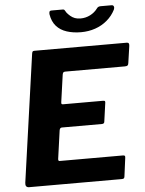

<svg xmlns="http://www.w3.org/2000/svg" viewBox="-62 -1003 794 1052"><g transform="rotate(-5 335.0 -477.0)"><path d="M135.1 -727.3Q136.8 -736.9 139.4 -739.4Q142 -742 149.8 -742H657.3Q672.9 -742 668.7 -720.5L655.7 -630.9Q654.7 -621.2 650.6 -617.4Q646.5 -613.6 635.1 -613.6H308.4Q300.5 -613.6 297.1 -610.7Q293.7 -607.8 292 -598.5L270.9 -448.7Q269.9 -440.8 272.1 -438.5Q274.3 -436.3 280.5 -436.3H499.1Q508.1 -436.3 510.1 -432.9Q512.2 -429.5 510.5 -421.9L496.5 -321.4Q495.5 -310.1 482.5 -310.1H262.2Q251.1 -310.1 248.7 -295.8L226.9 -139.9Q225.9 -128.4 233.6 -128.4H581Q590.3 -128.4 592.6 -125.1Q595 -121.8 593.3 -112.5L580.3 -13.1Q579.3 -5.6 576.2 -2.8Q573 0 562.6 0H55.6Q32.8 0 36 -25.3L135.1 -727.3ZM591.6 -953.7Q601.2 -953.7 603.9 -945.9Q606.6 -938 602.2 -928.5Q585.2 -894.9 556.4 -870.6Q527.6 -846.2 490.9 -833.7Q454.2 -821.1 412.7 -821.1Q369.5 -821.1 334.3 -832.5Q299.2 -843.8 277.1 -868.8Q255 -893.8 248.6 -934.2Q247.9 -941.9 249.9 -947.8Q251.9 -953.7 262.3 -953.7H323.2Q331.1 -953.7 334 -948Q336.9 -942.3 342.8 -934Q350.6 -924.7 361.1 -915.7Q371.6 -906.6 385.2 -901.4Q398.7 -896.3 416.3 -896.3Q444.9 -896.3 469.7 -909Q494.6 -921.7 510.4 -943.3Q514.9 -949.9 520.4 -951.8Q526 -953.7 531.1 -953.7Z"/></g></svg>

Font: Libre Franklin Thin
Style: Italic
Weight: 100
Italic angle: -8°
Designer: Pablo Impallari, Rodrigo Fuenzalida, Nhung Nguyen
Foundry: Impallari Type
Version: Version 3.000